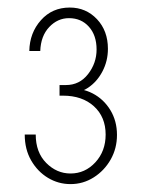

<svg xmlns="http://www.w3.org/2000/svg" viewBox="-20 -916 375 496"><path d="M162.1 -440.4Q130.9 -440.4 104 -456.5Q77.1 -472.7 60.5 -501.5Q43.9 -530.3 43.9 -568.4H72.3Q72.3 -522.5 99.4 -495.1Q126.5 -467.8 162.1 -467.8Q199.7 -467.8 226.3 -496.6Q252.9 -525.4 252.9 -568.4Q252.9 -613.8 222.7 -641.4Q192.4 -668.9 142.6 -668.9H133.8V-696.3H150.4Q185.5 -696.3 207.5 -724.6Q229.5 -752.9 229.5 -788.1Q229.5 -824.7 209.7 -846.9Q189.9 -869.1 158.2 -869.1Q128.9 -869.1 107.2 -846.2Q85.4 -823.2 84 -784.2H55.7Q56.6 -831.1 85.7 -863.8Q114.7 -896.5 160.2 -896.5Q202.1 -896.5 230.5 -866.5Q258.8 -836.4 258.8 -790Q258.8 -758.3 244.6 -731.4Q230.5 -704.6 207.3 -689.2Q184.1 -673.8 156.2 -676.8V-686.5Q190.9 -689.5 219.5 -674.6Q248 -659.7 265.1 -631.6Q282.2 -603.5 282.2 -567.4Q282.2 -532.7 265.9 -503.9Q249.5 -475.1 222.2 -457.8Q194.8 -440.4 162.1 -440.4Z"/></svg>

Font: Reddit Sans Condensed ExtraLight
Style: Regular
Weight: 250
Version: Version 1.014